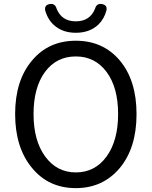

<svg xmlns="http://www.w3.org/2000/svg" viewBox="-20 -957 782 990"><path d="M371 13Q231 13 146 -90Q58 -195 58 -369Q58 -543 146 -646Q231 -747 371 -747Q511 -747 597 -646Q684 -543 684 -368.5Q684 -194 597 -90Q510 13 371 13ZM371 -68Q470 -68 529.5 -150Q589 -232 589 -369Q589 -506 529.5 -586Q470 -666 371 -666Q271 -666 212 -586Q153 -506 153 -369Q153 -232 213 -150Q273 -68 371 -68ZM371 -788Q307 -788 265 -822Q228 -851 213 -903Q208 -931 236 -936Q264 -941 272 -912Q298 -847 371 -847Q444 -847 470 -912Q478 -941 506 -936Q534 -931 529 -904Q518 -861 488 -831Q443 -788 371 -788Z"/></svg>

Font: GenSenRounded TW R
Style: Regular
Weight: 400
Version: Version 1.501;PS 1;hotconv 16.6.51;makeotf.lib2.5.65220